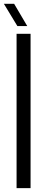

<svg xmlns="http://www.w3.org/2000/svg" viewBox="-34 -975 230 995"><path d="M51.9 0V-800H124.4V0ZM56 -840 -13.8 -955.2H39.3L107.2 -840Z"/></svg>

Font: Big Shoulders Display SC Thin
Style: Regular
Weight: 100
Designer: Patric King
Foundry: XO Type Co
Version: Version 2.002